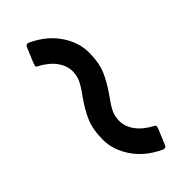

<svg xmlns="http://www.w3.org/2000/svg" viewBox="3 -659 595 595"><g transform="rotate(45 300.0 -361.5)"><path d="M271 -332Q248 -349 231.5 -357Q215 -365 195 -365Q170 -365 147 -348Q124 -331 106 -297Q105 -294 101 -294Q100 -294 91 -297L41 -318Q33 -321 36 -331Q61 -385 103 -413.5Q145 -442 189 -442Q234 -442 264.5 -429Q295 -416 330 -391Q353 -374 369.5 -366Q386 -358 406 -358Q431 -358 454 -375Q477 -392 495 -426Q497 -429 500 -429Q501 -429 510 -426L560 -405Q568 -402 565 -392Q540 -338 498 -309.5Q456 -281 412 -281Q367 -281 336.5 -294Q306 -307 271 -332Z"/></g></svg>

Font: LINE Seed Sans KR Regular
Style: Regular
Weight: 400
Designer: LINE VX Design & Sandoll Inc & Dalton Maag Ltd
Foundry: Sandoll Inc.
Version: Version 1.000